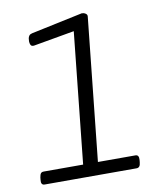

<svg xmlns="http://www.w3.org/2000/svg" viewBox="-80 -766 695 831"><g transform="rotate(-10 267.5 -351.0)"><path d="M49 0Q32 0 35 -23L36 -33Q38 -46 42 -51Q46 -56 55 -56H228L292 -667L324 -638L108 -600Q97 -599 93.5 -606Q90 -613 90 -622Q90 -628 91 -634.5Q92 -641 96 -646.5Q100 -652 109 -654L336 -702Q345 -702 352.5 -697Q360 -692 359 -684L293 -56H458Q474 -56 472 -33L471 -23Q470 -11 465.5 -5.5Q461 0 453 0Z"/></g></svg>

Font: Asap Light
Style: Italic
Weight: 300
Italic angle: -6°
Designer: Pablo Cosgaya
Foundry: Omnibus-Type
Version: Version 3.001